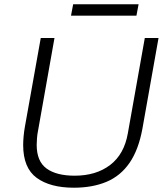

<svg xmlns="http://www.w3.org/2000/svg" viewBox="-20 -863 778 895"><path d="M324 12Q214 12 151 -34Q88 -80 88 -187Q88 -204 90 -227Q92 -250 96 -272L170 -686H234L157 -252Q154 -238 152.5 -219Q151 -200 151 -188Q151 -111 197 -77.5Q243 -44 328 -44Q428 -44 493.5 -94Q559 -144 576 -242L655 -686H719L644 -264Q626 -165 584 -104Q542 -43 476.5 -15.5Q411 12 324 12ZM311 -790 321 -843H626L616 -790Z"/></svg>

Font: Archivo SemiBold ExtraLight
Style: Italic
Weight: 250
Italic angle: -10°
Version: Version 2.001